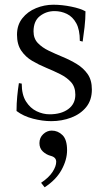

<svg xmlns="http://www.w3.org/2000/svg" viewBox="-20 -503 451 813"><path d="M190 -19Q239 -19 269 -41Q299 -63 299 -102Q299 -135 281 -155Q263 -175 235 -189Q207 -203 175.5 -216Q144 -229 116 -245.5Q88 -262 70 -288.5Q52 -315 52 -356Q52 -397 74.5 -425.5Q97 -454 132.5 -468.5Q168 -483 206 -483Q242 -483 281.5 -475Q321 -467 342 -455Q342 -423 338 -388Q334 -353 330 -327L318 -330Q318 -377 303 -404.5Q288 -432 263.5 -444Q239 -456 211 -456Q176 -456 149 -435Q122 -414 122 -370Q122 -340 140 -321Q158 -302 186 -288.5Q214 -275 245.5 -262Q277 -249 305 -232Q333 -215 351 -189.5Q369 -164 369 -124Q369 -79 345 -49.5Q321 -20 281.5 -5Q242 10 197 10Q160 10 119.5 -0.5Q79 -11 50 -33Q50 -65 53 -95.5Q56 -126 60 -151L72 -149Q72 -102 90 -73.5Q108 -45 135 -32Q162 -19 190 -19ZM169 290 154 271Q187 249 202.5 225Q218 201 218 182Q218 163 195 157Q176 152 161.5 138.5Q147 125 147 103Q147 80 163 65Q179 50 199 50Q225 50 244.5 69Q264 88 264 133Q264 174 240.5 216.5Q217 259 169 290Z"/></svg>

Font: Gilda Display
Style: Regular
Weight: 400
Designer: Eduardo Rodriguez Tunni
Foundry: Eduardo Rodriguez Tunni
Version: Version 1.002; ttfautohint (v1.8.4.7-5d5b);gftools[0.9.22]